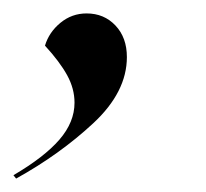

<svg xmlns="http://www.w3.org/2000/svg" viewBox="-82 -139 307 286"><path d="M29 14Q29 -7 18 -27Q7 -47 -15 -71Q-9 -91 8 -105Q25 -119 47 -119Q73 -119 90 -101Q107 -83 107 -54Q107 -2 57 44.5Q7 91 -58 127L-62 122Q-16 95 6.5 69Q29 43 29 14Z"/></svg>

Font: Nyght Serif Italic
Style: Regular
Weight: 400
Italic angle: -16°
Designer: Maksym Kobuzan
Version: Version 0.410